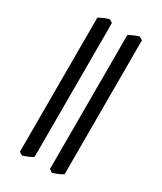

<svg xmlns="http://www.w3.org/2000/svg" viewBox="-195 -829 777 920"><g transform="rotate(30 193.0 -369.0)"><path d="M146.5 -5.9Q142.1 -2 135 1.7Q127.9 5.4 120.1 8.8Q112.3 12.2 104.2 14.9Q96.2 17.6 90.3 19.5L73.2 8.3V-732.9Q86.9 -741.2 100.8 -747.1Q114.7 -752.9 128.9 -756.8L146.5 -746.1V-5.9ZM312.5 -5.9Q308.1 -2 301 1.7Q293.9 5.4 286.1 8.8Q278.3 12.2 270.3 14.9Q262.2 17.6 256.3 19.5L239.3 8.3V-732.9Q252.9 -741.2 266.8 -747.1Q280.8 -752.9 294.9 -756.8L312.5 -746.1V-5.9Z"/></g></svg>

Font: Gentium
Style: Regular
Weight: 400
Designer: J. Victor Gaultney
Version: Version 1.03; 2011; OFL 1.1 release